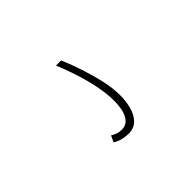

<svg xmlns="http://www.w3.org/2000/svg" viewBox="-62 -102 424 424"><g transform="rotate(-45 150.0 110.0)"><path d="M112 195Q118 199 124.5 201Q131 203 138 203Q154 203 162.5 188Q171 173 171 146Q171 127 167 104.5Q163 82 155 55.5Q147 29 135 0H151Q161 23 169.5 49Q178 75 183.5 100Q189 125 189 146Q189 165 184.5 182Q180 199 169.5 209.5Q159 220 142 220Q135 220 125 218Q115 216 105 210Z"/></g></svg>

Font: Georama ExtraCondensed Thin
Style: Regular
Weight: 100
Width: 2
Designer: Jean-Baptiste Levee
Foundry: Production Type
Version: Version 1.001